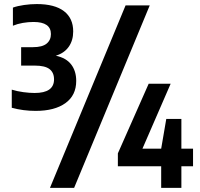

<svg xmlns="http://www.w3.org/2000/svg" viewBox="-20 -834 959 922"><path d="M151 -301.5Q91.5 -301.5 36.5 -316.5V-403.5Q62.5 -395.5 92 -391.5Q121.5 -387.5 146.5 -387.5Q239.5 -387.5 239.5 -453Q239.5 -485.5 217.8 -502.2Q196 -519 147 -519H81.5V-607.5H138.5Q183 -607.5 203.8 -624.5Q224.5 -641.5 224.5 -670.5Q224.5 -728.5 141 -728.5Q115.5 -728.5 89.5 -724Q63.5 -719.5 42 -710.5V-797.5Q64 -805.5 95.5 -810Q127 -814.5 156.5 -814.5Q242.5 -814.5 287 -780.5Q331.5 -746.5 331.5 -683Q331.5 -639.5 309.8 -609Q288 -578.5 248 -566.5Q297.5 -556 321.8 -524.5Q346 -493 346 -445.5Q346 -376 294.2 -338.8Q242.5 -301.5 151 -301.5ZM220 68 583 -808H699L336 68ZM546 -35.5V-97.5L694 -432H799.5L664 -120H754L778.5 -263H851V-120H907V-35.5H851V68H754V-35.5Z"/></svg>

Font: Encode Sans Condensed
Style: Bold
Weight: 700
Width: 3
Designer: Multiple Designers
Foundry: Impallari Type
Version: Version 3.000; ttfautohint (v1.8.3) -l 8 -r 50 -G 200 -x 14 